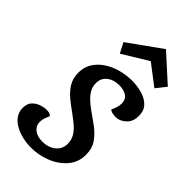

<svg xmlns="http://www.w3.org/2000/svg" viewBox="-238 -806 891 891"><g transform="rotate(45 207.0 -361.0)"><path d="M165 22Q136 22 107.5 15.5Q79 9 56 -4Q33 -17 19.5 -36.5Q6 -56 6 -81Q6 -110 21 -125.5Q36 -141 56 -147.5Q76 -154 91 -154Q100 -154 108.5 -152Q117 -150 122 -143Q117 -130 112.5 -118Q108 -106 108 -91Q108 -66 128 -50.5Q148 -35 182 -35Q220 -35 246 -56Q272 -77 272 -111Q272 -137 260 -157Q248 -177 228.5 -193.5Q209 -210 187 -226Q160 -245 134 -266Q108 -287 90.5 -314.5Q73 -342 73 -381Q73 -417 91 -445Q109 -473 138.5 -492Q168 -511 204 -520.5Q240 -530 276 -530Q308 -530 340 -521.5Q372 -513 393 -492.5Q414 -472 414 -436Q414 -398 390.5 -377Q367 -356 342 -356Q333 -356 321.5 -358Q310 -360 302 -367Q309 -381 313 -394.5Q317 -408 317 -422Q317 -447 298.5 -460Q280 -473 248 -473Q213 -473 189 -454.5Q165 -436 165 -403Q165 -381 174.5 -363.5Q184 -346 199.5 -331Q215 -316 234 -302Q264 -281 295 -258.5Q326 -236 347 -207Q368 -178 368 -135Q368 -86 337.5 -50.5Q307 -15 260 3.5Q213 22 165 22ZM147 -578 121 -628 283 -744H284L413 -627L374 -578L273 -655Z"/></g></svg>

Font: Sansita Swashed Light Light
Style: Regular
Weight: 300
Version: Version 1.003